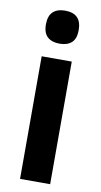

<svg xmlns="http://www.w3.org/2000/svg" viewBox="-87 -853 441 842"><g transform="rotate(10 133.5 -431.5)"><path d="M133 -812Q206 -812 206 -738Q206 -700 187 -682.5Q168 -665 133 -665Q99 -665 79.5 -682.5Q60 -700 60 -738Q60 -776 79 -794Q98 -812 133 -812ZM200 -597V-51H66V-597Z"/></g></svg>

Font: Noto Sans Tamil UI Condensed
Style: Bold
Weight: 700
Width: 3
Designer: Jelle Bosma - Monotype Design Team
Foundry: Monotype Imaging Inc.
Version: Version 2.004; ttfautohint (v1.8.4.7-5d5b)